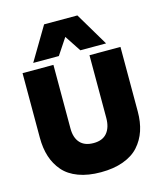

<svg xmlns="http://www.w3.org/2000/svg" viewBox="-115 -850 801 947"><g transform="rotate(-15 285.0 -376.5)"><path d="M35.2 -230V-560.1H192.9V-234.9Q192.9 -188 216.3 -162.1Q239.7 -136.2 285.2 -136.2Q331.1 -136.2 354 -163.8Q377 -191.4 377 -240.2V-560.1H535.2V-230Q535.2 -176.3 520.8 -133.1Q506.3 -89.8 476.8 -56.9Q447.3 -23.9 397.9 -5.9Q348.6 12.2 283.2 12.2Q217.8 12.2 169.2 -5.9Q120.6 -23.9 91.8 -57.1Q63 -90.3 49.1 -133.3Q35.2 -176.3 35.2 -230ZM99.1 -595.2 200.2 -765.1H370.1L471.2 -595.2H339.8L285.2 -678.2L230 -595.2Z"/></g></svg>

Font: TASA Explorer
Style: Regular
Weight: 900
Designer: Weizhong Zhang
Foundry: Local Remote
Version: Version 1.000;Glyphs 3.1.2 (3151)